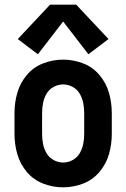

<svg xmlns="http://www.w3.org/2000/svg" viewBox="-20 -793 540 821"><path d="M142 -561 56 -626 194 -773H306L444 -626L358 -561L250 -701ZM250 8Q206 8 164.5 -8Q123 -24 94.5 -58Q66 -92 54 -134Q42 -176 42 -220V-310Q42 -354 54 -396Q66 -438 94.5 -472Q123 -506 164.5 -522Q206 -538 250 -538Q294 -538 335.5 -522Q377 -506 405.5 -472Q434 -438 446 -396Q458 -354 458 -310V-220Q458 -176 446 -134Q434 -92 405.5 -58Q377 -24 335.5 -8Q294 8 250 8ZM250 -98Q271 -98 290.5 -108.5Q310 -119 321 -138Q332 -157 336 -178Q340 -199 340 -220V-310Q340 -331 336 -352Q332 -373 321 -392Q310 -411 290.5 -421.5Q271 -432 250 -432Q229 -432 209.5 -421.5Q190 -411 179 -392Q168 -373 164 -352Q160 -331 160 -310V-220Q160 -199 164 -178Q168 -157 179 -138Q190 -119 209.5 -108.5Q229 -98 250 -98Z"/></svg>

Font: Iosevka SS01
Style: Bold
Weight: 700
Monospace: yes
Designer: Belleve Invis
Foundry: Belleve Invis
Version: 2.3.3; ttfautohint (v1.8.3)